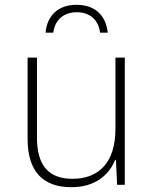

<svg xmlns="http://www.w3.org/2000/svg" viewBox="-20 -770 640 800"><path d="M298 -750C226 -750 176 -708 170 -634H202C209 -688 246 -719 300 -719C354 -719 390 -688 397 -634H429C421 -708 374 -750 298 -750ZM277 10C379 10 435 -43 460 -104H463L468 0H500V-530H461V-233C461 -93 392 -25 282 -25C184 -25 134 -79 134 -197V-530H95V-191C95 -59 156 10 277 10Z"/></svg>

Font: Noto Sans Mono ExtraLight
Style: Regular
Weight: 200
Designer: Monotype Design Team
Foundry: Monotype Imaging Inc.
Version: Version 2.014